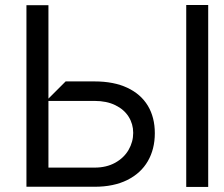

<svg xmlns="http://www.w3.org/2000/svg" viewBox="-20 -748 897 769"><path d="M813.9 0.7H725.9V-728H813.9ZM85.9 0V-727.3H174V-353L242.9 -421.9H358.7Q435.7 -421.9 489.9 -396.5Q544 -371.1 572.1 -324.6Q600.1 -278.1 600.1 -214.5Q600.1 -150.9 572.1 -102.5Q544 -54 489.7 -27Q435.4 0 358.7 0ZM358.7 -76.7Q406.2 -76.7 441.4 -96.2Q476.6 -115.8 495 -147.7Q513.5 -179.7 513.5 -215.9Q513.5 -251.4 495.2 -280.5Q476.9 -309.7 441.9 -326.7Q407 -343.8 358.7 -343.8H174V-76.7Z"/></svg>

Font: Riot Sans
Style: Regular
Weight: 400
Designer: Rasmus Andersson
Foundry: rsms
Version: Version 4.001